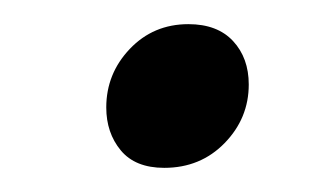

<svg xmlns="http://www.w3.org/2000/svg" viewBox="-20 -403 268 159"><path d="M68 -314Q68 -342 87.5 -362.5Q107 -383 136 -383Q160 -383 173 -369Q186 -355 186 -333Q186 -305 166 -284.5Q146 -264 116 -264Q92 -264 80 -278.5Q68 -293 68 -314Z"/></svg>

Font: Alegreya SC
Style: Italic
Weight: 400
Italic angle: -7°
Designer: Juan Pablo del Peral
Foundry: Huerta Tipografica
Version: Version 2.007; ttfautohint (v1.6)